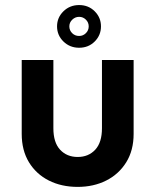

<svg xmlns="http://www.w3.org/2000/svg" viewBox="-20 -732 617 764"><path d="M289.1 11.7Q224.6 11.7 174.3 -13.7Q124 -39.1 95.2 -86.4Q66.4 -133.8 66.4 -199.2V-493.2H192.4V-221.7Q192.4 -165 219.2 -136.2Q246.1 -107.4 289.1 -107.4Q332 -107.4 358.9 -136.2Q385.7 -165 385.7 -221.7V-493.2H511.7V-199.2Q511.7 -133.8 482.4 -86.4Q453.1 -39.1 402.8 -13.7Q352.5 11.7 289.1 11.7ZM294.9 -542Q257.8 -542 232.4 -566.9Q207 -591.8 207 -627Q207 -662.1 232.4 -687Q257.8 -711.9 294.9 -711.9Q332 -711.9 356.9 -687Q381.8 -662.1 381.8 -627Q381.8 -591.8 356.9 -566.9Q332 -542 294.9 -542ZM294.9 -588.9Q310.5 -588.9 321.8 -600.1Q333 -611.3 333 -627Q333 -642.6 321.8 -653.8Q310.5 -665 294.9 -665Q279.3 -665 267.6 -653.8Q255.9 -642.6 255.9 -627Q255.9 -611.3 267.1 -600.1Q278.3 -588.9 294.9 -588.9Z"/></svg>

Font: Sen
Style: Bold
Weight: 700
Designer: Kosal Sen, Philatype
Foundry: Philatype
Version: Version 2.000;gftools[0.9.31]